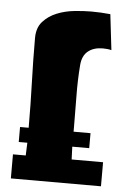

<svg xmlns="http://www.w3.org/2000/svg" viewBox="-52 -741 510 779"><g transform="rotate(5 203.5 -351.5)"><path d="M41 -211H76V-215Q76 -306 73 -395.5Q70 -485 70 -576Q70 -618 92.5 -643Q115 -668 148 -681.5Q181 -695 219 -699Q257 -703 288 -703Q308 -703 327 -702Q346 -701 366 -699L383 -554Q368 -558 348 -558Q311 -558 288 -539.5Q265 -521 262 -483Q257 -420 258 -356.5Q259 -293 259 -230V-211H328V-150H259L261 -98H389V0H22V-98H74L76 -150H41Z"/></g></svg>

Font: CAT Rhythmus
Style: Regular
Weight: 400
Designer: Peter Wiegel nach alter Vorlage
Foundry: Peter Wiegel
Version: 1.000